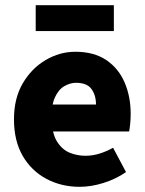

<svg xmlns="http://www.w3.org/2000/svg" viewBox="-20 -710 561 742"><path d="M288 12Q217 12 159 -19Q101 -50 67.5 -108Q34 -166 34 -249Q34 -330 68 -388Q102 -446 156.5 -478Q211 -510 271 -510Q343 -510 390.5 -478Q438 -446 461.5 -391.5Q485 -337 485 -270Q485 -249 483 -230Q481 -211 479 -202H158L156 -306H351Q351 -342 333.5 -366Q316 -390 274 -390Q251 -390 228.5 -377Q206 -364 192 -333Q178 -302 180 -249Q181 -193 201 -162Q221 -131 250 -119.5Q279 -108 310 -108Q337 -108 363.5 -116Q390 -124 417 -139L467 -45Q428 -18 380 -3Q332 12 288 12ZM118 -590V-690H420V-590Z"/></svg>

Font: Mada ExtraBold
Style: Regular
Weight: 800
Designer: Khaled Hosny
Version: Version 1.5